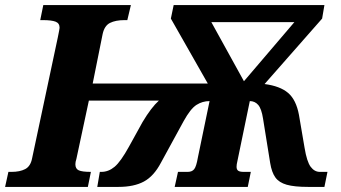

<svg xmlns="http://www.w3.org/2000/svg" viewBox="-43 -734 1341 754"><path d="M-10 -59H2Q35 -59 56 -70Q77 -81 83 -112L184 -587Q191 -621 191 -625Q191 -643 175 -649Q159 -655 126 -655H115L127 -714H471L457 -655H446Q411 -655 389 -644Q367 -633 360 -600L321 -406H773L628 -661L639 -714H1231L1222 -661L996 -404Q1057 -396 1088.5 -369Q1120 -342 1131 -283L1153 -154Q1162 -99 1177 -79Q1192 -59 1213 -59H1243L1231 0H1167Q1113 0 1083 -8.5Q1053 -17 1038.5 -37Q1024 -57 1018 -94L990 -268Q984 -307 971 -322Q958 -337 938 -337L889 -100Q886 -88 886 -79Q886 -68 892.5 -63.5Q899 -59 914 -59H942L930 0H643L656 -59H694Q711 -59 719.5 -69.5Q728 -80 734 -115L780 -337Q752 -337 728.5 -322Q705 -307 678 -258L589 -95Q561 -42 522 -21Q483 0 422 0H339L349 -59H355Q383 -59 407 -79Q431 -99 464 -159L517 -255Q551 -312 581 -339H306L257 -110Q253 -98 253 -89Q253 -71 266.5 -65Q280 -59 314 -59L302 0H-23ZM1113 -647H787L915 -415Z"/></svg>

Font: Noto Serif NarrowBlack
Style: Italic
Weight: 900
Width: 4
Italic angle: -12°
Designer: Monotype Design Team
Foundry: Monotype Imaging Inc.
Version: Version 1.001